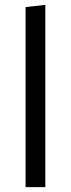

<svg xmlns="http://www.w3.org/2000/svg" viewBox="-20 -768 291 788"><path d="M166 0H85V-739L166 -748Z"/></svg>

Font: Fira Sans Condensed
Style: Regular
Weight: 400
Width: 3
Designer: bBox Type GmbH & Carrois Corporate GbR & Edenspiekermann AG
Foundry: bBox Type GmbH & Carrois Corporate GbR & Edenspiekermann AG
Version: Version 4.301